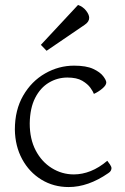

<svg xmlns="http://www.w3.org/2000/svg" viewBox="-20 -820 505 775"><path d="M40 -297Q40 -376 73.5 -434Q107 -492 162 -523.5Q217 -555 279 -555Q328 -555 356 -542Q384 -529 396.5 -512.5Q409 -496 409 -487Q409 -476 393 -462.5Q377 -449 359 -441Q356 -450 345 -465.5Q334 -481 312 -494Q290 -507 252 -507Q212 -507 177.5 -486.5Q143 -466 122 -425Q101 -384 100 -322Q100 -259 124 -213Q148 -167 189 -141.5Q230 -116 278 -116Q312 -116 346 -129.5Q380 -143 413 -171Q418 -165 424 -156Q430 -147 430 -141Q430 -137 427.5 -131.5Q425 -126 417 -121Q336 -65 257 -65Q196 -65 147 -95Q98 -125 69.5 -177.5Q41 -230 40 -297ZM322 -720 168 -615 145 -639 295 -800Q315 -793 327.5 -777Q340 -761 340 -748Q340 -732 322 -720Z"/></svg>

Font: Gowun Batang
Style: Regular
Weight: 400
Designer: Yanghee Ryu
Foundry: Yanghee Ryu
Version: Version 2.000